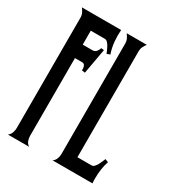

<svg xmlns="http://www.w3.org/2000/svg" viewBox="-166 -788 820 892"><g transform="rotate(30 244.5 -342.0)"><path d="M10.3 0Q21.5 -8.3 26.1 -20.8Q30.8 -33.2 30.8 -46.4V-639.6Q30.8 -652.3 25.4 -663.3Q20 -674.3 12.7 -683.6H223.1Q220.7 -652.8 223.6 -621.3Q226.6 -589.8 236.8 -560.1L219.7 -553.7Q217.3 -559.6 213.4 -569.1Q209.5 -578.6 204.3 -587.6Q199.2 -596.7 192.6 -603.5Q186 -610.4 178.2 -610.4H102.5V-535.6H154.8Q167.5 -535.6 174.8 -544.4Q182.1 -553.2 185.5 -564.5L200.7 -562.5L176.3 -427.7L159.2 -430.2Q159.7 -435.1 159.2 -440.7Q158.7 -446.3 157 -451.4Q155.3 -456.5 151.6 -460Q147.9 -463.4 141.6 -463.4H102.5V-46.4Q102.5 -33.2 107.2 -20.5Q111.8 -7.8 124.5 0ZM250 0Q261.7 -8.3 266.4 -20.8Q271 -33.2 271 -46.4V-639.6Q271 -652.3 265.6 -663.3Q260.3 -674.3 252.9 -683.6H360.8Q353.5 -674.3 348.1 -663.3Q342.8 -652.3 342.8 -639.6V-70.3H418.5Q426.3 -70.3 432.9 -77.1Q439.5 -84 444.6 -93.3Q449.7 -102.5 453.6 -112.3Q457.5 -122.1 460 -127.9L477.1 -121.1Q469.7 -99.1 466.3 -75.7Q462.9 -52.2 462.9 -28.8Q462.9 -21.5 462.9 -14.2Q462.9 -6.8 463.9 0Z"/></g></svg>

Font: XAYAX
Style: Regular
Weight: 400
Designer: Peter Wiegel
Foundry: Peter Wiegel
Version: Version 1.000 2009 initial release